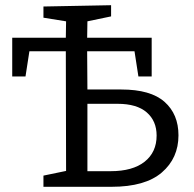

<svg xmlns="http://www.w3.org/2000/svg" viewBox="-20 -718 746 738"><path d="M147 0V-43L234 -61L233 -521H93L78 -424H27V-573H233L234 -636L147 -650V-693L407 -698V-655L316 -636L315 -573H563V-424H512L497 -521H315L316 -374H446Q559 -374 612.5 -326.5Q666 -279 666 -198Q666 -110 602 -55Q538 0 409 0ZM432 -319H316V-60H405Q490 -60 536 -96.5Q582 -133 582 -197Q582 -253 544 -286Q506 -319 432 -319Z"/></svg>

Font: Bitter
Style: Regular
Weight: 400
Designer: Sol Matas, and Bitter project Authors
Foundry: Sol Matas
Version: Version 2.001